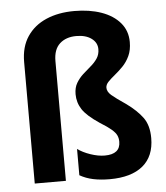

<svg xmlns="http://www.w3.org/2000/svg" viewBox="-54 -813 755 872"><g transform="rotate(-5 323.5 -377.5)"><path d="M556 -603Q556 -566 543.5 -539.5Q531 -513 512.5 -494Q494 -475 475.5 -460Q457 -445 444.5 -432Q432 -419 432 -405Q432 -387 451 -370.5Q470 -354 516 -323Q563 -289 589 -253.5Q615 -218 615 -160Q615 -77 562.5 -33.5Q510 10 411 10Q370 10 336.5 3Q303 -4 275 -20V-140Q298 -123 333 -111Q368 -99 398 -99Q469 -99 469 -156Q469 -172 463 -185Q457 -198 439.5 -213Q422 -228 388 -249Q331 -287 310.5 -318.5Q290 -350 290 -388Q290 -418 302.5 -439Q315 -460 333 -476.5Q351 -493 369 -508Q387 -523 399 -541Q411 -559 411 -583Q411 -613 385 -632Q359 -651 316 -651Q269 -651 240.5 -625Q212 -599 212 -546V0H70V-554Q70 -623 101.5 -670Q133 -717 188.5 -741Q244 -765 317 -765Q386 -765 440 -746Q494 -727 525 -690.5Q556 -654 556 -603Z"/></g></svg>

Font: Noto Sans Devanagari UI SemiCondensed
Style: Bold
Weight: 700
Width: 4
Designer: Jelle Bosma - Monotype Design Team
Foundry: Monotype Imaging Inc.
Version: Version 2.004; ttfautohint (v1.8.4.7-5d5b)